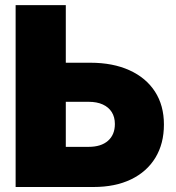

<svg xmlns="http://www.w3.org/2000/svg" viewBox="-20 -748 702 768"><path d="M164.6 -497.1H341.3Q431.6 -497.1 497.8 -467Q564 -437 599.9 -381.6Q635.7 -326.2 635.7 -250Q635.7 -173.3 601.6 -117.2Q567.4 -61 504.2 -30.5Q440.9 0 354 0H42.5V-727.5H243.2V-160.6H334.5Q384.3 -160.6 411.9 -184.8Q439.5 -209 439.5 -252Q439.5 -279.8 427 -299.6Q414.6 -319.3 391.1 -330.1Q367.7 -340.8 334.5 -340.8H164.6Z"/></svg>

Font: Inter 24pt Black
Style: Regular
Weight: 900
Designer: Rasmus Andersson
Foundry: rsms
Version: Version 4.001;git-66647c0bb